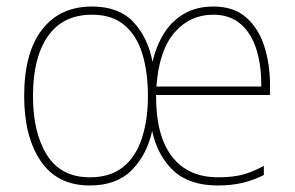

<svg xmlns="http://www.w3.org/2000/svg" viewBox="-20 -609 903 588"><path d="M634 -589Q696 -589 734 -555.5Q772 -522 789.5 -467Q807 -412 807 -346V-318H458Q457 -195 506 -130.5Q555 -66 648 -66Q688 -66 718.5 -73Q749 -80 788 -101V-73Q756 -57 722.5 -49Q689 -41 647 -41Q559 -41 510.5 -87Q462 -133 446 -208Q430 -135 383.5 -88Q337 -41 255 -41Q155 -41 104.5 -116Q54 -191 54 -315Q54 -447 108.5 -518Q163 -589 262 -589Q344 -589 388.5 -541.5Q433 -494 447 -420Q458 -467 481.5 -505.5Q505 -544 543 -566.5Q581 -589 634 -589ZM262 -564Q173 -564 127 -498.5Q81 -433 81 -315Q81 -202 124 -134Q167 -66 255 -66Q318 -66 357 -97.5Q396 -129 414.5 -185.5Q433 -242 433 -315Q433 -388 416 -444Q399 -500 361 -532Q323 -564 262 -564ZM633 -564Q562 -564 514.5 -509.5Q467 -455 459 -344H780Q781 -407 765.5 -457Q750 -507 717 -535.5Q684 -564 633 -564Z"/></svg>

Font: Noto Sans Tamil UI SemiCondensed Thin
Style: Regular
Weight: 100
Width: 4
Designer: Jelle Bosma - Monotype Design Team
Foundry: Monotype Imaging Inc.
Version: Version 2.004; ttfautohint (v1.8.4.7-5d5b)